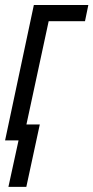

<svg xmlns="http://www.w3.org/2000/svg" viewBox="-23 -555 369 759"><path d="M10.3 183.6 50.3 0H-2.9L110.8 -535.2H326.2L313 -471.2H169.4L81.5 -63H134.3L81.1 183.6Z"/></svg>

Font: Open Sans Condensed
Style: Italic
Weight: 400
Width: 3
Italic angle: -12°
Designer: Monotype Design Team
Foundry: Monotype Imaging Inc.
Version: Version 3.000